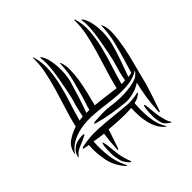

<svg xmlns="http://www.w3.org/2000/svg" viewBox="-206 -853 982 982"><g transform="rotate(-45 285.5 -362.0)"><path d="M369 -232Q326 -236 280.5 -243.5Q235 -251 195 -262Q193 -263 186 -265Q179 -267 179 -269Q179 -272 186 -273Q193 -274 195 -274Q215 -276 246 -276.5Q277 -277 297 -274Q316 -271 341.5 -269Q367 -267 393 -268Q419 -269 443.5 -273Q468 -277 486 -285Q494 -288 504 -297Q514 -306 519 -315Q487 -294 448 -289Q409 -284 366.5 -287Q324 -290 280.5 -296Q237 -302 195 -304Q168 -305 139.5 -302Q111 -299 84.5 -290Q58 -281 36 -266Q14 -251 0 -229Q-2 -224 -1.5 -227.5Q-1 -231 -1 -233Q7 -273 36.5 -293.5Q66 -314 101 -325Q114 -379 131 -432Q148 -485 162.5 -535Q177 -585 186.5 -632Q196 -679 195 -723Q196 -725 195.5 -727Q195 -729 197 -729Q199 -730 199.5 -726.5Q200 -723 200 -722Q213 -678 210 -630.5Q207 -583 195.5 -534Q184 -485 167.5 -434.5Q151 -384 137 -333L163 -336Q168 -359 173.5 -383Q179 -407 185 -425Q187 -431 191.5 -449.5Q196 -468 201 -494Q206 -520 211.5 -550Q217 -580 220.5 -608Q224 -636 224.5 -659Q225 -682 222 -695Q222 -704 223 -704Q225 -704 227 -701.5Q229 -699 230 -697Q241 -680 246.5 -656Q252 -632 253.5 -605.5Q255 -579 252.5 -553Q250 -527 245 -508Q233 -466 219 -422Q205 -378 189 -336H206H211Q215 -353 221 -370Q227 -387 232 -404Q245 -451 258 -500.5Q271 -550 273 -607Q273 -612 274 -612Q276 -612 276.5 -610Q277 -608 278 -606Q287 -584 286.5 -550Q286 -516 280 -478.5Q274 -441 264.5 -402.5Q255 -364 247 -333Q284 -330 318.5 -325Q353 -320 388 -316Q401 -370 417.5 -422.5Q434 -475 448.5 -524.5Q463 -574 472.5 -621Q482 -668 481 -711Q481 -716 483 -716Q485 -716 486 -714Q487 -712 487 -711Q500 -666 496.5 -617.5Q493 -569 481 -519Q469 -469 452 -417.5Q435 -366 421 -314Q427 -312 433.5 -313Q440 -314 447 -314Q451 -339 458 -365.5Q465 -392 471 -411Q473 -417 477.5 -435.5Q482 -454 487 -480Q492 -506 497.5 -536Q503 -566 506.5 -594.5Q510 -623 510.5 -646Q511 -669 508 -682Q506 -689 509 -690Q511 -691 513 -688.5Q515 -686 516 -684Q527 -667 533 -643Q539 -619 540.5 -593Q542 -567 539.5 -541Q537 -515 532 -496Q520 -451 504 -405Q488 -359 471 -314L496 -318Q501 -335 507 -353.5Q513 -372 518 -390Q532 -438 544.5 -487.5Q557 -537 559 -593Q559 -598 559 -598.5Q559 -599 560 -599Q562 -599 564 -593Q576 -566 573 -523Q570 -480 561 -433.5Q552 -387 540 -343.5Q528 -300 522 -274Q511 -226 494 -175Q477 -124 464 -86Q461 -74 456 -74Q454 -75 454.5 -80Q455 -85 455 -90Q457 -133 463.5 -175.5Q470 -218 481 -263Q456 -246 424 -238Q392 -230 369 -232ZM169 -103Q171 -151 178 -197Q161 -199 144.5 -201.5Q128 -204 112 -207Q108 -153 115 -100.5Q122 -48 145 -4Q147 0 147 0Q147 5 141 0Q101 -44 89.5 -98.5Q78 -153 82 -211L60 -215Q55 -215 51.5 -217Q48 -219 48 -221Q48 -223 52 -224Q56 -225 59 -226Q116 -238 173 -235Q230 -232 289 -225Q326 -221 364 -218Q402 -215 444 -225Q448 -226 449 -224Q449 -223 445 -219Q428 -203 399 -197Q394 -143 400 -90.5Q406 -38 430 0Q433 3 430 3Q429 3 428 2Q427 1 425 0Q406 -16 394.5 -37.5Q383 -59 377 -84Q371 -109 369.5 -136.5Q368 -164 369 -192Q348 -190 326 -190Q304 -190 283 -191Q262 -192 243 -193.5Q224 -195 210 -196Q202 -169 193 -144.5Q184 -120 178 -100Q176 -95 174 -90.5Q172 -86 170 -88Q168 -88 168.5 -93Q169 -98 169 -103ZM442 -58Q447 -39 451 -24Q455 -9 462 0Q463 1 464 2.5Q465 4 463 5Q459 5 452 0Q441 -8 432.5 -18Q424 -28 419 -58Q417 -70 417 -87Q417 -104 418 -119.5Q419 -135 421.5 -146Q424 -157 427 -156Q429 -156 430 -151Q431 -146 432 -140Q433 -134 433.5 -128Q434 -122 434 -119Q436 -102 437.5 -87Q439 -72 442 -58ZM156 -71Q162 -35 175 -4Q177 3 176 3Q171 3 165 -3Q152 -18 145.5 -30Q139 -42 134 -71Q132 -82 131.5 -99Q131 -116 132 -132Q133 -148 135.5 -159Q138 -170 141 -170Q142 -170 143.5 -165Q145 -160 146 -153.5Q147 -147 148 -140.5Q149 -134 149 -132Q151 -115 152.5 -100Q154 -85 156 -71ZM34 -232Q21 -225 16 -220Q11 -215 4 -207Q0 -202 0 -204Q0 -206 0 -209Q4 -224 10 -233Q16 -242 30 -253Q37 -259 49.5 -263Q62 -267 74 -268.5Q86 -270 95 -269.5Q104 -269 104 -266Q104 -263 92.5 -258Q81 -253 78 -251Q66 -246 55 -241.5Q44 -237 34 -232Z"/></g></svg>

Font: mr_AkronimG
Style: Regular
Weight: 400
Version: Version 1.002 April 14, 2020